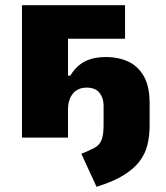

<svg xmlns="http://www.w3.org/2000/svg" viewBox="-20 -526 634 734"><path d="M349 188 291 62Q323 49 341.5 39Q360 29 368 9.5Q376 -10 376 -47V-123Q376 -151 360.5 -171Q345 -191 311 -191Q278 -191 259 -168.5Q240 -146 240 -107V0H64V-506H458V-378H240V-237H249Q272 -275 305 -291.5Q338 -308 384 -308Q434 -308 471.5 -290Q509 -272 530.5 -233.5Q552 -195 552 -131V-47Q552 -7 543.5 28Q535 63 512.5 92Q490 121 450.5 145Q411 169 349 188Z"/></svg>

Font: Nunito Sans 7pt Condensed Black
Style: Regular
Weight: 900
Width: 3
Designer: Vernon Adams
Foundry: Vernon Adams
Version: Version 3.101;gftools[0.9.27]